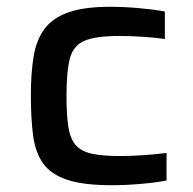

<svg xmlns="http://www.w3.org/2000/svg" viewBox="-20 -538 568 566"><path d="M310 8Q226 8 178 -8Q130 -24 107 -56.5Q84 -89 77.5 -139Q71 -189 71 -257Q71 -322 79 -371Q87 -420 111 -452.5Q135 -485 181.5 -501.5Q228 -518 305 -518Q345 -518 390 -514Q435 -510 466 -504V-423Q440 -427 402 -429.5Q364 -432 332 -432Q263 -432 229.5 -418Q196 -404 186 -365.5Q176 -327 176 -255Q176 -199 181.5 -164Q187 -129 203 -110.5Q219 -92 250.5 -85Q282 -78 334 -78Q365 -78 401.5 -80.5Q438 -83 471 -87V-6Q442 0 396.5 4Q351 8 310 8Z"/></svg>

Font: Saira Expanded Medium
Style: Regular
Weight: 500
Width: 7
Designer: Hector Gatti with collaboration of the Omnibus-Type team
Foundry: Omnibus-Type
Version: Version 1.100; ttfautohint (v1.8.3)